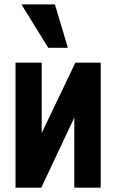

<svg xmlns="http://www.w3.org/2000/svg" viewBox="-20 -868 538 888"><path d="M203.1 -647 79.1 -847.7H233.9L293.9 -647ZM51.8 0V-578.1H172.9V-252.9L328.6 -578.1H445.8V0H323.7V-324.2L170.9 0Z"/></svg>

Font: Oswald
Style: DemiBold
Weight: 600
Designer: Vernon Adams
Foundry: Vernon Adams
Version: 3.0; ttfautohint (v0.95) -l 8 -r 50 -G 200 -x 0 -w "G" -W -c